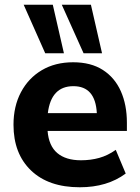

<svg xmlns="http://www.w3.org/2000/svg" viewBox="-20 -780 590 811"><path d="M317 11Q185 11 111 -60Q37 -131 37 -253Q37 -331 68.5 -390.5Q100 -450 156.5 -483.5Q213 -517 289 -517Q364 -517 414.5 -484.5Q465 -452 490.5 -394.5Q516 -337 516 -262V-227H181Q186 -164 222 -133.5Q258 -103 322 -103Q363 -103 399 -113Q435 -123 469 -147L511 -47Q433 11 317 11ZM290 -416Q196 -416 182 -302H389Q383 -416 290 -416ZM333 -555 241 -760H364L411 -555ZM171 -555 80 -760H203L250 -555Z"/></svg>

Font: Mulish ExtraBold
Style: Regular
Weight: 800
Designer: Vernon Adams
Foundry: Vernon Adams
Version: Version 3.603; ttfautohint (v1.8.3)